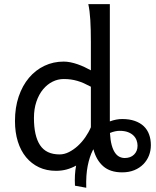

<svg xmlns="http://www.w3.org/2000/svg" viewBox="-20 -801 741 914"><path d="M549.3 -178.2Q539.6 -178.2 527.8 -175.8Q516.1 -173.3 503.4 -168Q505.4 -133.8 511.5 -111.1Q517.6 -88.4 527.1 -74.5Q536.6 -60.5 548.6 -54.7Q560.5 -48.8 573.7 -48.8Q601.6 -48.8 618.2 -65.2Q634.8 -81.5 634.8 -107.4Q634.8 -120.6 630.1 -133.3Q625.5 -146 615.2 -156Q605 -166 588.9 -172.1Q572.8 -178.2 549.3 -178.2ZM283.2 -424.8Q255.4 -424.8 230 -412.1Q204.6 -399.4 184.8 -375.5Q165 -351.6 153.3 -317.1Q141.6 -282.7 141.6 -239.3Q141.6 -153.8 170.7 -109.9Q199.7 -65.9 263.7 -65.9Q286.1 -65.9 308.3 -77.1Q330.6 -88.4 350.3 -106.4Q370.1 -124.5 386.2 -147.7Q402.3 -170.9 412.6 -195.3V-388.2Q394.5 -397.9 378.9 -404.8Q363.3 -411.6 348.1 -416Q333 -420.4 317.4 -422.6Q301.8 -424.8 283.2 -424.8ZM421.9 -85.9Q406.2 -55.2 397.5 -11.5Q388.7 32.2 390.6 92.8L336.9 83Q334 31.2 342.3 -12.7Q320.3 -0.5 296.6 5.9Q272.9 12.2 246.6 12.2Q201.7 12.2 165.8 -4.6Q129.9 -21.5 104.2 -52.5Q78.6 -83.5 64.9 -127.2Q51.3 -170.9 51.3 -224.6Q51.3 -289.6 69.1 -341.8Q86.9 -394 118.2 -430.9Q149.4 -467.8 191.7 -487.8Q233.9 -507.8 283.2 -507.8Q298.8 -507.8 315.7 -504.4Q332.5 -501 349.4 -495.1Q366.2 -489.3 382.3 -481.7Q398.4 -474.1 412.6 -466.3V-603Q412.6 -662.1 409.9 -706.3Q407.2 -750.5 400.4 -781.2H502.9V-223.1Q533.7 -234.4 561.5 -234.4Q596.2 -234.4 621.8 -225.3Q647.5 -216.3 664.6 -200Q681.6 -183.6 689.9 -160.6Q698.2 -137.7 698.2 -109.9Q698.2 -84 689.2 -60.8Q680.2 -37.6 662.6 -19.5Q645 -1.5 619.6 9Q594.2 19.5 561.5 19.5Q504.4 19.5 471.2 -9.8Q438 -39.1 424.8 -90.3Z"/></svg>

Font: Andika Compact
Style: Regular
Weight: 400
Designer: Victor Gaultney, Annie Olsen, Julie Remington, Don Collingsworth, Eric Hays, Becca Hirsbrunner
Foundry: SIL International
Version: Version 5.000 ; LnSpcTght